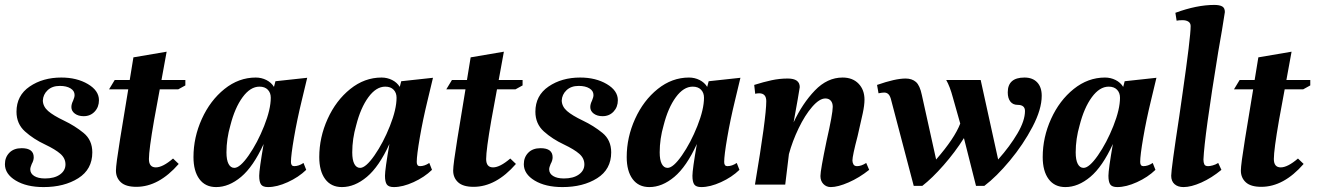

<svg xmlns="http://www.w3.org/2000/svg" viewBox="-22 -750 5350 780"><path d="M-2 -83Q-2 -111 16 -129.5Q34 -148 66 -148Q115 -148 115 -111Q115 -98 107 -84Q101 -70 101 -62Q101 -45 117 -35Q133 -25 161 -25Q199 -25 221.5 -41Q244 -57 244 -82Q244 -107 223.5 -125Q203 -143 161 -163Q114 -185 79.5 -216Q45 -247 45 -296Q45 -362 98.5 -398.5Q152 -435 227 -435Q290 -435 335 -408.5Q380 -382 380 -343Q380 -315 362.5 -296.5Q345 -278 318 -278Q296 -278 282 -288.5Q268 -299 268 -315Q268 -327 275 -341Q281 -355 281 -364Q281 -381 264.5 -391Q248 -401 221 -401Q190 -401 171.5 -383.5Q153 -366 152 -341Q153 -317 173.5 -299Q194 -281 238 -260Q282 -239 317.5 -210Q353 -181 353 -131Q353 -62 296 -26Q239 10 155 10Q86 10 42 -16.5Q-2 -43 -2 -83Z M449 -57Q449 -81 466 -186L499 -387H421L444 -425H505L520 -517L655 -540L634 -425H731V-403L702 -387H627L604 -262Q583 -141 583 -104Q583 -70 611 -70Q639 -70 681 -106L704 -84Q623 9 532 9Q489 9 469 -9.5Q449 -28 449 -57Z M764 -112Q764 -192 798 -267Q832 -342 890 -388.5Q948 -435 1017 -435Q1040 -435 1060 -425Q1080 -415 1091 -397L1097 -420L1226 -434L1203 -338Q1185 -264 1172.5 -191.5Q1160 -119 1160 -92Q1160 -75 1173 -75Q1192 -75 1211 -88L1222 -60Q1191 -30 1147 -10Q1103 10 1067 10Q1046 10 1038.5 -0.5Q1031 -11 1031 -36Q1031 -61 1049 -165Q1007 -73 957.5 -31.5Q908 10 856 10Q812 10 788 -22.5Q764 -55 764 -112ZM1078 -353Q1078 -373 1066 -385.5Q1054 -398 1032 -398Q995 -398 963.5 -355Q932 -312 914 -241Q898 -186 898 -131Q898 -100 906.5 -84Q915 -68 930 -68Q953 -68 988.5 -119Q1024 -170 1051 -238Q1078 -306 1078 -353Z M1275 -112Q1275 -192 1309 -267Q1343 -342 1401 -388.5Q1459 -435 1528 -435Q1551 -435 1571 -425Q1591 -415 1602 -397L1608 -420L1737 -434L1714 -338Q1696 -264 1683.5 -191.5Q1671 -119 1671 -92Q1671 -75 1684 -75Q1703 -75 1722 -88L1733 -60Q1702 -30 1658 -10Q1614 10 1578 10Q1557 10 1549.5 -0.5Q1542 -11 1542 -36Q1542 -61 1560 -165Q1518 -73 1468.5 -31.5Q1419 10 1367 10Q1323 10 1299 -22.5Q1275 -55 1275 -112ZM1589 -353Q1589 -373 1577 -385.5Q1565 -398 1543 -398Q1506 -398 1474.5 -355Q1443 -312 1425 -241Q1409 -186 1409 -131Q1409 -100 1417.5 -84Q1426 -68 1441 -68Q1464 -68 1499.5 -119Q1535 -170 1562 -238Q1589 -306 1589 -353Z M1819 -57Q1819 -81 1836 -186L1869 -387H1791L1814 -425H1875L1890 -517L2025 -540L2004 -425H2101V-403L2072 -387H1997L1974 -262Q1953 -141 1953 -104Q1953 -70 1981 -70Q2009 -70 2051 -106L2074 -84Q1993 9 1902 9Q1859 9 1839 -9.5Q1819 -28 1819 -57Z M2106 -83Q2106 -111 2124 -129.5Q2142 -148 2174 -148Q2223 -148 2223 -111Q2223 -98 2215 -84Q2209 -70 2209 -62Q2209 -45 2225 -35Q2241 -25 2269 -25Q2307 -25 2329.5 -41Q2352 -57 2352 -82Q2352 -107 2331.5 -125Q2311 -143 2269 -163Q2222 -185 2187.5 -216Q2153 -247 2153 -296Q2153 -362 2206.5 -398.5Q2260 -435 2335 -435Q2398 -435 2443 -408.5Q2488 -382 2488 -343Q2488 -315 2470.5 -296.5Q2453 -278 2426 -278Q2404 -278 2390 -288.5Q2376 -299 2376 -315Q2376 -327 2383 -341Q2389 -355 2389 -364Q2389 -381 2372.5 -391Q2356 -401 2329 -401Q2298 -401 2279.5 -383.5Q2261 -366 2260 -341Q2261 -317 2281.5 -299Q2302 -281 2346 -260Q2390 -239 2425.5 -210Q2461 -181 2461 -131Q2461 -62 2404 -26Q2347 10 2263 10Q2194 10 2150 -16.5Q2106 -43 2106 -83Z M2524 -112Q2524 -192 2558 -267Q2592 -342 2650 -388.5Q2708 -435 2777 -435Q2800 -435 2820 -425Q2840 -415 2851 -397L2857 -420L2986 -434L2963 -338Q2945 -264 2932.5 -191.5Q2920 -119 2920 -92Q2920 -75 2933 -75Q2952 -75 2971 -88L2982 -60Q2951 -30 2907 -10Q2863 10 2827 10Q2806 10 2798.5 -0.5Q2791 -11 2791 -36Q2791 -61 2809 -165Q2767 -73 2717.5 -31.5Q2668 10 2616 10Q2572 10 2548 -22.5Q2524 -55 2524 -112ZM2838 -353Q2838 -373 2826 -385.5Q2814 -398 2792 -398Q2755 -398 2723.5 -355Q2692 -312 2674 -241Q2658 -186 2658 -131Q2658 -100 2666.5 -84Q2675 -68 2690 -68Q2713 -68 2748.5 -119Q2784 -170 2811 -238Q2838 -306 2838 -353Z M3311 -35Q3311 -58 3336 -178Q3361 -288 3361 -316Q3361 -332 3353 -341Q3345 -350 3331 -350Q3307 -350 3277.5 -316Q3248 -282 3222.5 -229Q3197 -176 3183 -124L3168 0H3045Q3091 -273 3091 -339Q3091 -371 3062 -371Q3054 -371 3046 -369L3042 -405Q3080 -417 3112.5 -424Q3145 -431 3178 -431Q3227 -431 3227 -396Q3223 -368 3202 -253Q3238 -330 3288.5 -382.5Q3339 -435 3401 -435Q3442 -435 3466 -410Q3490 -385 3490 -345Q3490 -323 3483 -290Q3476 -257 3462 -197Q3441 -117 3441 -98Q3441 -90 3445 -82.5Q3449 -75 3460 -75Q3477 -75 3497 -88L3509 -60Q3469 -28 3425.5 -9Q3382 10 3353 10Q3335 10 3323 -2.5Q3311 -15 3311 -35Z M3570 -374Q3562 -374 3547 -371L3541 -405Q3615 -431 3657 -431Q3683 -431 3699 -417Q3715 -403 3723 -364L3781 -102Q3856 -188 3879 -248L3849 -354Q3837 -399 3822 -425H3962L4033 -102Q4081 -156 4111.5 -208Q4142 -260 4142 -299Q4142 -324 4112 -324Q4093 -324 4082.5 -337.5Q4072 -351 4072 -375Q4072 -435 4140 -435Q4173 -435 4191.5 -415.5Q4210 -396 4210 -361Q4210 -306 4172.5 -234.5Q4135 -163 4080.5 -97.5Q4026 -32 3977 5H3943L3894 -189Q3858 -132 3811.5 -79Q3765 -26 3725 5H3690L3599 -341Q3595 -359 3588 -366.5Q3581 -374 3570 -374Z M4214 -112Q4214 -192 4248 -267Q4282 -342 4340 -388.5Q4398 -435 4467 -435Q4490 -435 4510 -425Q4530 -415 4541 -397L4547 -420L4676 -434L4653 -338Q4635 -264 4622.5 -191.5Q4610 -119 4610 -92Q4610 -75 4623 -75Q4642 -75 4661 -88L4672 -60Q4641 -30 4597 -10Q4553 10 4517 10Q4496 10 4488.5 -0.5Q4481 -11 4481 -36Q4481 -61 4499 -165Q4457 -73 4407.5 -31.5Q4358 10 4306 10Q4262 10 4238 -22.5Q4214 -55 4214 -112ZM4528 -353Q4528 -373 4516 -385.5Q4504 -398 4482 -398Q4445 -398 4413.5 -355Q4382 -312 4364 -241Q4348 -186 4348 -131Q4348 -100 4356.5 -84Q4365 -68 4380 -68Q4403 -68 4438.5 -119Q4474 -170 4501 -238Q4528 -306 4528 -353Z M4736 -36Q4736 -63 4769 -279L4782 -370Q4815 -599 4815 -644Q4815 -656 4806 -662Q4797 -668 4782 -668Q4767 -668 4758 -666L4753 -698Q4840 -730 4911 -730Q4932 -730 4943 -724Q4954 -718 4954 -701Q4944 -634 4927 -539Q4871 -196 4867 -102Q4867 -90 4870.5 -82.5Q4874 -75 4886 -75Q4893 -75 4904.5 -78Q4916 -81 4927 -88L4940 -60Q4900 -27 4858.5 -8.5Q4817 10 4786 10Q4763 10 4749.5 -2Q4736 -14 4736 -36Z M5019 -57Q5019 -81 5036 -186L5069 -387H4991L5014 -425H5075L5090 -517L5225 -540L5204 -425H5301V-403L5272 -387H5197L5174 -262Q5153 -141 5153 -104Q5153 -70 5181 -70Q5209 -70 5251 -106L5274 -84Q5193 9 5102 9Q5059 9 5039 -9.5Q5019 -28 5019 -57Z"/></svg>

Font: Unna
Style: Bold Italic
Weight: 700
Italic angle: -8.05°
Designer: Jorge de Buen Unna
Foundry: Omnibus-Type
Version: Version 2.008